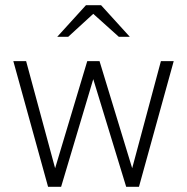

<svg xmlns="http://www.w3.org/2000/svg" viewBox="-20 -715 716 735"><path d="M164 0 31 -481H80L191 -71L314 -481H361L486 -71L596 -481H645L512 0H463L337 -412L214 0ZM435 -574 337 -662 241 -574H199L309 -695H367L477 -574Z"/></svg>

Font: Red Hat Text VF
Style: Regular
Weight: 300
Designer: Pentagram, MCKL
Foundry: Pentagram, MCKL
Version: Version 1.023